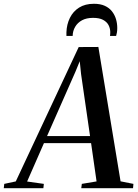

<svg xmlns="http://www.w3.org/2000/svg" viewBox="-91 -996 730 1016"><path d="M-71 0 -68.5 -23 -7.5 -36 325.5 -747 429.5 -747.5 547 -36.5 615 -23 613 0H339L342 -23L420 -36L391 -238.5H141.5L52.5 -35.5L141 -23L138.5 0ZM158 -276H385.5L338 -604L331 -672L308 -616ZM406 -976Q440 -976 463.5 -965.2Q487 -954.5 501.5 -936Q516 -917.5 522.8 -894.8Q529.5 -872 529.5 -848Q529.5 -834.5 527.8 -824.5Q526 -814.5 523.5 -806H491Q491.5 -809.5 492 -813.8Q492.5 -818 492.5 -827Q492 -847 483 -863.8Q474 -880.5 454.2 -891Q434.5 -901.5 401.5 -901.5Q367 -901.5 343.2 -888.8Q319.5 -876 306.8 -854.2Q294 -832.5 293.5 -806H260.5Q260.5 -811 260.5 -814.8Q260.5 -818.5 260.5 -825.5Q262 -867 278.8 -901.2Q295.5 -935.5 327.5 -955.8Q359.5 -976 406 -976Z"/></svg>

Font: Merriweather 120pt Medium
Style: Italic
Weight: 500
Italic angle: -7.8°
Version: Version 2.101